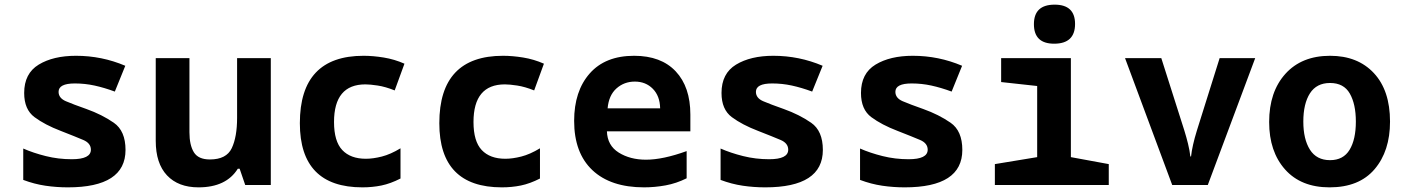

<svg xmlns="http://www.w3.org/2000/svg" viewBox="-20 -796 6040 826"><path d="M520 -151Q520 -233 469.5 -268Q419 -303 352 -327Q295 -347 263.5 -360.5Q232 -374 232 -401Q232 -437 302 -437Q345 -437 386.5 -428Q428 -419 474 -402L519 -513Q418 -556 307 -556Q209 -556 146.5 -518Q84 -480 84 -396Q84 -325 128.5 -292Q173 -259 241 -233Q305 -208 338 -194Q371 -180 371 -152Q371 -111 289 -111Q231 -111 177 -124.5Q123 -138 80 -157V-22Q128 -4 175.5 3Q223 10 272 10Q520 10 520 -151Z M1003 -70H1011L1035 0H1145V-546H1000V-289Q1000 -207 977 -158.5Q954 -110 883 -110Q833 -110 814 -141Q795 -172 795 -227V-546H650V-190Q650 -93 698.5 -41.5Q747 10 834 10Q953 10 1003 -70Z M1703 -28V-158Q1660 -132 1622.5 -122.5Q1585 -113 1554 -113Q1488 -113 1452.5 -150.5Q1417 -188 1417 -271Q1417 -433 1552 -433Q1572 -433 1605 -428Q1638 -423 1678 -407L1720 -522Q1677 -541 1631 -548.5Q1585 -556 1544 -556Q1270 -556 1270 -266Q1270 10 1539 10Q1582 10 1621 2Q1660 -6 1703 -28Z M2303 -28V-158Q2260 -132 2222.5 -122.5Q2185 -113 2154 -113Q2088 -113 2052.5 -150.5Q2017 -188 2017 -271Q2017 -433 2152 -433Q2172 -433 2205 -428Q2238 -423 2278 -407L2320 -522Q2277 -541 2231 -548.5Q2185 -556 2144 -556Q1870 -556 1870 -266Q1870 10 2139 10Q2182 10 2221 2Q2260 -6 2303 -28Z M2934 -29V-146Q2832 -109 2759 -109Q2691 -109 2642 -139.5Q2593 -170 2591 -231H2950V-303Q2950 -422 2887 -489Q2824 -556 2708 -556Q2584 -556 2517 -480Q2450 -404 2450 -276Q2450 -138 2528.5 -64Q2607 10 2751 10Q2797 10 2843.5 1.5Q2890 -7 2934 -29ZM2711 -445Q2758 -445 2788.5 -414Q2819 -383 2820 -330H2594Q2599 -386 2632 -415.5Q2665 -445 2711 -445Z M3520 -151Q3520 -233 3469.5 -268Q3419 -303 3352 -327Q3295 -347 3263.5 -360.5Q3232 -374 3232 -401Q3232 -437 3302 -437Q3345 -437 3386.5 -428Q3428 -419 3474 -402L3519 -513Q3418 -556 3307 -556Q3209 -556 3146.5 -518Q3084 -480 3084 -396Q3084 -325 3128.5 -292Q3173 -259 3241 -233Q3305 -208 3338 -194Q3371 -180 3371 -152Q3371 -111 3289 -111Q3231 -111 3177 -124.5Q3123 -138 3080 -157V-22Q3128 -4 3175.5 3Q3223 10 3272 10Q3520 10 3520 -151Z M4120 -151Q4120 -233 4069.5 -268Q4019 -303 3952 -327Q3895 -347 3863.5 -360.5Q3832 -374 3832 -401Q3832 -437 3902 -437Q3945 -437 3986.5 -428Q4028 -419 4074 -402L4119 -513Q4018 -556 3907 -556Q3809 -556 3746.5 -518Q3684 -480 3684 -396Q3684 -325 3728.5 -292Q3773 -259 3841 -233Q3905 -208 3938 -194Q3971 -180 3971 -152Q3971 -111 3889 -111Q3831 -111 3777 -124.5Q3723 -138 3680 -157V-22Q3728 -4 3775.5 3Q3823 10 3872 10Q4120 10 4120 -151Z M4605 -693Q4605 -776 4517 -776Q4428 -776 4428 -692Q4428 -608 4515 -608Q4605 -608 4605 -693ZM4750 0V-90L4587 -120V-546H4287V-443L4442 -426V-120L4260 -90V0Z M5176 0 5380 -546H5227L5129 -234Q5109 -169 5104 -123H5101Q5098 -149 5091 -177.5Q5084 -206 5075 -235L4976 -546H4820L5023 0Z M5960 -273Q5960 -407 5890.5 -481.5Q5821 -556 5702 -556Q5580 -556 5510 -478.5Q5440 -401 5440 -271Q5440 -144 5508.5 -67Q5577 10 5700 10Q5827 10 5893.5 -68Q5960 -146 5960 -273ZM5587 -273Q5587 -350 5615.5 -394.5Q5644 -439 5702 -439Q5761 -439 5787 -393.5Q5813 -348 5813 -273Q5813 -196 5786 -151.5Q5759 -107 5702 -107Q5644 -107 5615.5 -152Q5587 -197 5587 -273Z"/></svg>

Font: Noto Sans Mono UI
Style: Bold
Weight: 700
Designer: Monotype Design team
Foundry: Monotype Imaging Inc.
Version: 1.000